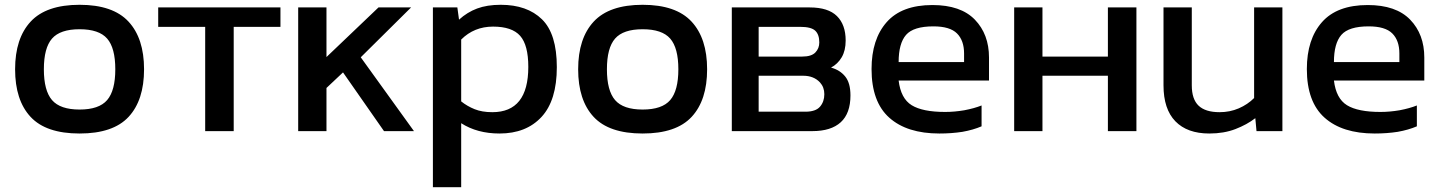

<svg xmlns="http://www.w3.org/2000/svg" viewBox="-20 -550 6008 801"><path d="M312 7Q172 7 107.5 -62.5Q43 -132 43 -261Q43 -390 108 -460Q173 -530 312 -530Q451 -530 516 -460Q581 -390 581 -261Q581 -132 516.5 -62.5Q452 7 312 7ZM312 -428Q231 -428 197 -389Q163 -350 163 -261Q163 -172 197 -132.5Q231 -93 312 -93Q393 -93 427 -132.5Q461 -172 461 -261Q461 -350 427 -389Q393 -428 312 -428Z M640 -519H1150V-438H955V-3H836V-438H640Z M1485 -311 1707 -3H1582L1411 -248L1342 -183V-3H1224V-519H1342V-312L1559 -519H1695Z M2064 7Q1971 7 1904 -36V231H1786V-519H1888L1895 -468Q1929 -499 1970.5 -514.5Q2012 -530 2069 -530Q2179 -530 2241 -469.5Q2303 -409 2303 -270Q2303 -131 2239 -62Q2175 7 2064 7ZM2034 -82Q2184 -82 2184 -271Q2184 -362 2150 -400.5Q2116 -439 2037 -439Q1958 -439 1904 -385V-127Q1929 -107 1960 -94.5Q1991 -82 2034 -82Z M2661 7Q2521 7 2456.5 -62.5Q2392 -132 2392 -261Q2392 -390 2457 -460Q2522 -530 2661 -530Q2800 -530 2865 -460Q2930 -390 2930 -261Q2930 -132 2865.5 -62.5Q2801 7 2661 7ZM2661 -428Q2580 -428 2546 -389Q2512 -350 2512 -261Q2512 -172 2546 -132.5Q2580 -93 2661 -93Q2742 -93 2776 -132.5Q2810 -172 2810 -261Q2810 -350 2776 -389Q2742 -428 2661 -428Z M3528 -152Q3528 -77 3487.5 -40Q3447 -3 3369 -3H3033V-519H3358Q3435 -519 3471.5 -483Q3508 -447 3508 -381Q3508 -339 3491.5 -311Q3475 -283 3447 -268Q3484 -258 3506 -231Q3528 -204 3528 -152ZM3318 -438H3145V-314H3327Q3365 -314 3381.5 -331Q3398 -348 3398 -373Q3398 -406 3381 -422Q3364 -438 3318 -438ZM3419 -157Q3419 -186 3401 -206Q3375 -234 3331 -234H3145V-84H3340Q3383 -84 3401 -105Q3419 -126 3419 -157Z M4106 -310V-214H3729Q3738 -139 3783.5 -111Q3829 -83 3923 -83Q3962 -83 4003 -90Q4045 -98 4075 -110V-23Q4040 -8 3995 0Q3950 7 3899 7Q3764 7 3690 -59Q3616 -125 3616 -262Q3616 -386 3679 -457.5Q3742 -529 3870 -529Q3988 -529 4047 -468Q4106 -407 4106 -310ZM3729 -291H4002V-327Q4002 -381 3972.5 -410.5Q3943 -440 3874 -440Q3791 -440 3760 -404.5Q3729 -369 3729 -291Z M4602 -519H4721V-3H4602V-234H4329V-3H4211V-519H4329V-314H4602Z M5212 -519H5330V-3H5222L5217 -57Q5182 -30 5134 -11.5Q5086 7 5025 7Q4933 7 4883.5 -44Q4834 -95 4834 -194V-519H4952V-194Q4952 -136 4980.5 -109Q5009 -82 5068 -82Q5111 -82 5148 -98Q5185 -114 5212 -141Z M5922 -310V-214H5545Q5554 -139 5599.5 -111Q5645 -83 5739 -83Q5778 -83 5819 -90Q5861 -98 5891 -110V-23Q5856 -8 5811 0Q5766 7 5715 7Q5580 7 5506 -59Q5432 -125 5432 -262Q5432 -386 5495 -457.5Q5558 -529 5686 -529Q5804 -529 5863 -468Q5922 -407 5922 -310ZM5545 -291H5818V-327Q5818 -381 5788.5 -410.5Q5759 -440 5690 -440Q5607 -440 5576 -404.5Q5545 -369 5545 -291Z"/></svg>

Font: Kanit Cyrillic
Style: Regular
Weight: 400
Designer: Katatrad Team, Sasha Pavljenko
Foundry: CadsonDemak, Pavljenko + Design
Version: Version 1.002;Fontself Maker 3.5.7